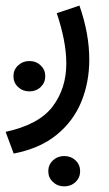

<svg xmlns="http://www.w3.org/2000/svg" viewBox="-26 -286 388 686"><path d="M146.5 325.7Q146.5 302.7 163.1 287.1Q179.7 271.5 203.6 271.5Q227.5 271.5 243.9 287.1Q260.3 302.7 260.3 325.7Q260.3 348.6 243.9 364.3Q227.5 379.9 203.6 379.9Q179.7 379.9 163.1 364.3Q146.5 348.6 146.5 325.7ZM22 -13.7Q22 -36.6 38.6 -52.2Q55.2 -67.9 79.1 -67.9Q103 -67.9 119.4 -52.2Q135.7 -36.6 135.7 -13.7Q135.7 9.3 119.4 24.9Q103 40.5 79.1 40.5Q55.2 40.5 38.6 24.9Q22 9.3 22 -13.7ZM22.9 262.7 -5.9 185.1Q113.3 159.2 162.1 94.5Q210.9 29.8 210.9 -58.6Q210.9 -100.1 201.9 -145.8Q192.9 -191.4 176.8 -238.8L257.8 -266.1Q293 -166 293 -73.2Q293 8.3 264.4 77.9Q235.8 147.5 176 196Q116.2 244.6 22.9 262.7Z"/></svg>

Font: Vazirmatn RD UI FD
Style: Regular
Weight: 400
Designer: Saber Rastikerdar
Foundry: Saber Rastikerdar
Version: Version 33.003